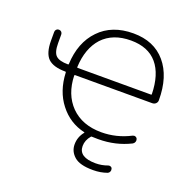

<svg xmlns="http://www.w3.org/2000/svg" viewBox="-160 -932 1319 1295"><g transform="rotate(20 500.0 -284.0)"><path d="M302.7 -419.9Q302.7 -416 307.6 -416H833Q837.9 -416 837.9 -419.9Q835 -561.5 771.5 -636.7Q707 -712.9 583 -712.9Q453.1 -712.9 379.9 -634.8Q308.6 -556.6 302.7 -419.9ZM556.6 -12.7Q552.7 -13.7 549.8 -10.7Q518.6 25.4 518.6 67.4Q518.6 147.5 640.6 147.5Q684.6 147.5 726.6 131.8Q735.4 128.9 744.1 132.8Q752.9 136.7 754.9 146.5Q757.8 156.2 753.4 166Q749 175.8 739.3 179.7Q692.4 196.3 641.6 196.3Q638.7 196.3 636.7 196.3Q543.9 196.3 503.9 161.1Q463.9 126 463.9 75.2Q463.9 22.5 498 -19.5Q501 -22.5 497.1 -23.4Q386.7 -48.8 317.4 -138.7Q248 -227.5 242.2 -359.4Q242.2 -364.3 238.3 -364.3Q150.4 -364.3 112.3 -401.4Q75.2 -438.5 75.2 -527.3V-589.8Q75.2 -600.6 82.5 -607.9Q89.8 -615.2 100.6 -615.2Q111.3 -615.2 118.7 -607.9Q126 -600.6 126 -589.8V-528.3Q126 -461.9 150.4 -439.5Q174.8 -416 237.3 -416Q242.2 -416 242.2 -419.9Q249 -577.1 338.9 -669.9Q428.7 -763.7 582 -763.7Q730.5 -763.7 813.5 -666Q896.5 -568.4 896.5 -398.4Q896.5 -383.8 886.2 -374Q876 -364.3 860.4 -364.3H307.6Q302.7 -364.3 302.7 -359.4Q306.6 -225.6 385.7 -144.5Q466.8 -62.5 604.5 -62.5Q712.9 -62.5 811.5 -113.3Q821.3 -118.2 831.1 -114.7Q840.8 -111.3 844.7 -101.6Q848.6 -90.8 844.7 -80.6Q840.8 -70.3 831.1 -64.5Q725.6 -11.7 602.5 -11.7Q600.6 -11.7 598.6 -11.7Q570.3 -11.7 556.6 -12.7Z"/></g></svg>

Font: Rounded-L Mgen+ 1m light
Style: Regular
Weight: 200
Designer: [Source Han Sans]
Ryoko NISHIZUKA  (kana & ideographs); Paul D. Hunt (Latin, Greek & Cyrillic); Wenlong ZHANG  (bopomofo
Version: Version 1.059.20150602